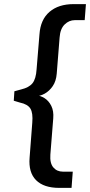

<svg xmlns="http://www.w3.org/2000/svg" viewBox="-20 -732 438 934"><path d="M268 182Q193 182 155.5 144.5Q118 107 124 35L137 -135Q141 -182 128 -203.5Q115 -225 77 -233L47 -242L50 -288L83 -297Q121 -306 138 -327Q155 -348 158 -395L172 -565Q177 -637 221 -674.5Q265 -712 338 -712H398L392 -634H344Q316 -634 294.5 -613Q273 -592 270 -550L256 -374Q253 -337 236.5 -313Q220 -289 197.5 -276.5Q175 -264 153 -264L154 -268Q175 -268 196 -255Q217 -242 229.5 -217Q242 -192 239 -156L225 20Q222 62 239.5 82.5Q257 103 286 103H334L328 182Z"/></svg>

Font: Muli SemiBold
Style: Italic
Weight: 600
Italic angle: -4.541°
Designer: Vernon Adams
Foundry: Vernon Adams
Version: Version 2.100; ttfautohint (v1.8.1.43-b0c9)